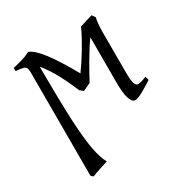

<svg xmlns="http://www.w3.org/2000/svg" viewBox="-165 -600 934 974"><g transform="rotate(-30 302.0 -112.5)"><path d="M591.3 -40Q576.7 -30.8 561 -21Q545.4 -11.2 530.8 -3.2Q516.1 4.9 503.7 10Q491.2 15.1 482.9 15.1Q471.7 15.1 464.4 5.1Q457 -4.9 452.4 -21.5Q447.8 -38.1 445.8 -60.1Q443.8 -82 443.8 -105.5V-375Q426.8 -352.1 410.2 -325.7Q393.6 -299.3 378.2 -272.9Q362.8 -246.6 349.1 -221.7Q335.4 -196.8 324.7 -176.8Q316.9 -172.4 303 -166.3Q289.1 -160.2 279.8 -155.8L260.3 -170.9Q225.1 -254.9 195.3 -304.2Q165.5 -353.5 146.5 -374Q147 -272.5 148.4 -194.6Q149.9 -116.7 152.8 -57.9Q155.8 1 160.2 43.5Q164.6 85.9 170.4 117.2Q176.3 148.4 183.8 170.9Q191.4 193.4 200.7 211.9Q178.2 219.2 152.6 227.3Q127 235.4 106.4 244.1Q101.1 241.7 98.9 239.3Q96.7 236.8 92.8 232.4V-372.6Q92.8 -387.7 89.8 -396.2Q86.9 -404.8 74.7 -409.7Q50.8 -415 29.3 -416.5V-435.1Q60.1 -441.9 85.9 -449.5Q111.8 -457 133.3 -468.8Q166.5 -456.1 209.5 -398.9Q252.4 -341.8 308.6 -241.7Q323.7 -262.7 340.6 -288.1Q357.4 -313.5 373.5 -340.3Q389.6 -367.2 404.3 -394.3Q418.9 -421.4 429.7 -445.8Q452.1 -452.6 468.8 -458.3Q485.4 -463.9 504.9 -468.8L509.3 -462.4L509.8 -461.4L518.6 -449.7Q515.1 -437 513.2 -418.9Q511.2 -400.9 510.7 -370.6V-130.9Q510.7 -85.4 516.6 -66.9Q522.5 -48.3 534.7 -48.3Q545.4 -48.3 557.9 -52Q570.3 -55.7 586.4 -62Z"/></g></svg>

Font: Gentium Unicode
Style: Regular
Weight: 400
Version: Version 1.009